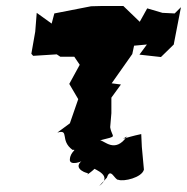

<svg xmlns="http://www.w3.org/2000/svg" viewBox="-20 -585 626 643"><path d="M338 10C350 -27 365 19 376 17C394 24 455 10 462 -17L455 -93L453 -136C397 -124 378 -113 405 -128C365 -70 329 -115 315 -115C378 -131 355 -122 349 -159L353 -206V-258L385 -302L354 -306L423 -404L429 -432L472 -436L447 -402L519 -394L562 -436L563 -442L586 -561L565 -540L524 -542L473 -557L448 -512L393 -565H324L285 -564L162 -540L153 -506L103 -542L98 -479L85 -405L91 -398L170 -403L182 -395H291L222 -405L247 -368L212 -304L242 -253L214 -172L172 -141C214 -153 179 -115 223 -83C240 -85 216 -78 214 -52C211 -29 254 -40 272 -57C212 -28 262 -6 275 -5C260 12 320 -36 293 -22C297 -17 360 3 312 38Z"/></svg>

Font: Asimov Aggro
Style: It
Weight: 500
Designer: Google
Version: Version 2.000980; 2014